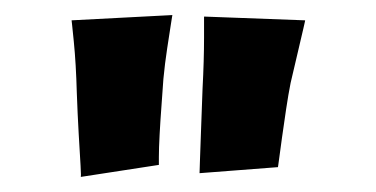

<svg xmlns="http://www.w3.org/2000/svg" viewBox="-20 -724 499 255"><path d="M245 -494Q245 -493 245.5 -509Q246 -525 247 -551Q248 -577 249 -606Q251 -644 251 -674Q251 -704 251 -702L385 -697Q386 -699 383 -686.5Q380 -674 375.5 -654.5Q371 -635 366 -614Q363 -599 360 -579Q357 -559 354.5 -541Q352 -523 350.5 -511.5Q349 -500 349 -502ZM87 -489Q88 -488 87 -504Q86 -520 84.5 -546.5Q83 -573 82 -601Q81 -639 78 -669Q75 -699 75 -697L209 -704Q209 -705 207 -692Q205 -679 202 -659.5Q199 -640 197 -619Q196 -604 194.5 -584Q193 -564 192 -545.5Q191 -527 191 -515.5Q191 -504 191 -505Z"/></svg>

Font: Truculenta Black
Style: Regular
Weight: 900
Version: Version 1.002